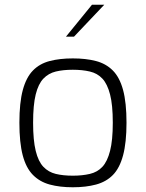

<svg xmlns="http://www.w3.org/2000/svg" viewBox="-20 -786 617 812"><path d="M288 6Q233 6 190.5 -5.5Q148 -17 119 -46.5Q90 -76 76 -129.5Q62 -183 62 -267Q62 -352 76.5 -405.5Q91 -459 119.5 -488Q148 -517 190.5 -528Q233 -539 288 -539Q343 -539 385.5 -528Q428 -517 457 -488Q486 -459 500.5 -405.5Q515 -352 515 -267Q515 -183 500.5 -129Q486 -75 457.5 -46Q429 -17 386 -5.5Q343 6 288 6ZM288 -43Q328 -43 360 -50.5Q392 -58 413 -80.5Q434 -103 445.5 -148Q457 -193 457 -267Q457 -342 445.5 -386.5Q434 -431 413 -453.5Q392 -476 360 -483.5Q328 -491 288 -491Q247 -491 216 -483.5Q185 -476 163.5 -453.5Q142 -431 131 -386.5Q120 -342 120 -267Q120 -193 131 -148Q142 -103 163.5 -80.5Q185 -58 216 -50.5Q247 -43 288 -43ZM259 -631 369 -766H421L293 -631Z"/></svg>

Font: Exo Thin Light
Style: Regular
Weight: 300
Version: Version 2.000